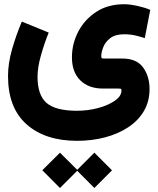

<svg xmlns="http://www.w3.org/2000/svg" viewBox="-20 -434 761 924"><path d="M183.6 385.3 268.6 300.8 351.6 383.3 434.1 300.8 519 385.7 434.1 470.7 351.6 387.7 268.6 470.7ZM214.4 -277.3Q193.4 -225.6 177 -167.5Q160.6 -109.4 160.6 -64.5Q160.6 22.9 203.4 60.8Q246.1 98.6 348.6 99.1Q403.8 99.1 452.9 85.7Q502 72.3 533.2 50.3Q564.5 28.3 564.5 2Q564.5 -4.9 562.3 -6.3Q560.1 -7.8 545.9 -7.8H475.6Q406.2 -7.8 366.2 -47.6Q326.2 -87.4 326.2 -157.7Q326.2 -223.6 356.7 -282Q387.2 -340.3 443.4 -377Q499.5 -413.6 577.1 -413.6Q604 -413.6 639.4 -406Q674.8 -398.4 703.1 -386.7L676.8 -250.5Q655.8 -257.3 631.8 -263.2Q607.9 -269 577.1 -269Q534.2 -269 510.3 -250.2Q486.3 -231.4 476.8 -206.5Q467.3 -181.6 467.3 -164.1Q467.3 -156.2 469.7 -154.3Q472.2 -152.3 480.5 -152.3H568.4Q637.7 -152.3 668.7 -109.4Q699.7 -66.4 699.7 -5.9Q699.7 54.2 672.4 100.6Q645 147 596.7 178.7Q548.3 210.4 485.4 227.1Q422.4 243.7 351.1 243.7Q197.3 243.7 107.9 164.3Q18.6 85 18.6 -67.9Q18.6 -129.4 38.1 -197.3Q57.6 -265.1 85 -330.1Z"/></svg>

Font: Vazir Black FD-WOL
Style: Black-FD-WOL
Weight: 900
Designer: Saber Rastikerdar
Foundry: Saber Rastikerdar
Version: Version 30.0.0